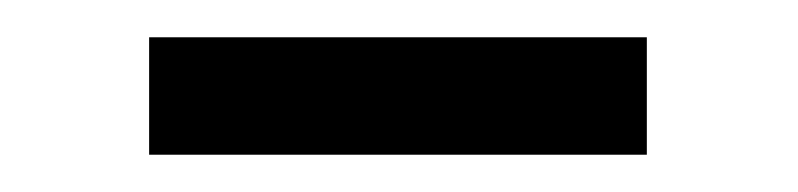

<svg xmlns="http://www.w3.org/2000/svg" viewBox="-20 -673 428 103"><path d="M327 -590H60V-653H327Z"/></svg>

Font: YamahaIndonesia935. App
Style: Regular
Weight: 400
Designer: Dalton Maag Ltd
Foundry: Dalton Maag Ltd
Version: Version 1.002; January 01, 2024; Regular/Italic